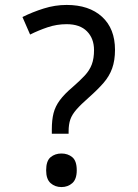

<svg xmlns="http://www.w3.org/2000/svg" viewBox="-20 -744 558 778"><path d="M190 -202V-220Q190 -258 197 -285.5Q204 -313 222.5 -338Q241 -363 273 -390Q304 -417 323.5 -438Q343 -459 352 -483Q361 -507 361 -541Q361 -588 332.5 -617Q304 -646 250 -646Q210 -646 173 -633.5Q136 -621 102 -604L71 -675Q111 -695 157 -709.5Q203 -724 250 -724Q341 -724 393.5 -676Q446 -628 446 -542Q446 -499 434.5 -467Q423 -435 399.5 -408Q376 -381 341 -350Q308 -321 290 -300.5Q272 -280 265 -260Q258 -240 258 -211V-202ZM229 14Q203 14 185 -2Q167 -18 167 -54Q167 -92 185 -107Q203 -122 229 -122Q255 -122 273 -107Q291 -92 291 -54Q291 -18 273 -2Q255 14 229 14Z"/></svg>

Font: lsinhala05
Style: Book
Weight: 400
Designer: Jelle Bosma - Monotype Design Team
Foundry: Monotype Imaging Inc.
Version: Version 2.003